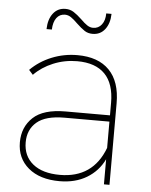

<svg xmlns="http://www.w3.org/2000/svg" viewBox="-55 -833 694 881"><g transform="rotate(5 292.0 -392.0)"><path d="M156.7 -686.7H132.2Q133.3 -732.2 154.4 -759.4Q175.6 -786.7 211.1 -786.7Q232.2 -786.7 248.9 -776.1Q265.6 -765.6 286.7 -745.6Q303.3 -728.9 316.7 -720Q330 -711.1 344.4 -711.1Q368.9 -711.1 383.9 -730.6Q398.9 -750 398.9 -782.2H423.3Q422.2 -737.8 401.1 -710.6Q380 -683.3 344.4 -683.3Q323.3 -683.3 307.8 -693.3Q292.2 -703.3 270 -724.4Q252.2 -742.2 238.9 -751.1Q225.6 -760 211.1 -760Q186.7 -760 172.2 -740.6Q157.8 -721.1 156.7 -686.7ZM482.2 -375.6V0H456.7V-115.6Q430 -60 377.2 -28.3Q324.4 3.3 252.2 3.3Q161.1 3.3 108.3 -41.1Q55.6 -85.6 55.6 -158.9Q55.6 -228.9 102.8 -273.3Q150 -317.8 252.2 -317.8H456.7V-375.6Q456.7 -463.3 413.3 -507.8Q370 -552.2 285.6 -552.2Q227.8 -552.2 175.6 -530.6Q123.3 -508.9 87.8 -472.2L68.9 -493.3Q110 -534.4 166.1 -557.2Q222.2 -580 284.4 -580Q380 -580 431.1 -527.8Q482.2 -475.6 482.2 -375.6ZM456.7 -167.8V-288.9H250Q163.3 -288.9 122.8 -254.4Q82.2 -220 82.2 -161.1Q82.2 -97.8 126.7 -61.7Q171.1 -25.6 251.1 -25.6Q403.3 -25.6 456.7 -167.8Z"/></g></svg>

Font: Paperlogy 1 Thin
Style: Regular
Weight: 250
Designer: redesigned by Lee Juim, glyphs from Gmarket Sans & Montserrat
Foundry: PT&
Version: Version 1.001